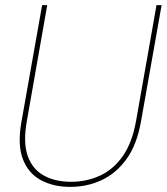

<svg xmlns="http://www.w3.org/2000/svg" viewBox="-20 -720 653 752"><path d="M255 12Q189 12 140 -14.5Q91 -41 69.5 -97Q48 -153 64 -243L145 -700H165L85 -245Q70 -160 89 -108Q108 -56 152.5 -32Q197 -8 258 -8Q320 -8 372.5 -32.5Q425 -57 461.5 -109.5Q498 -162 513 -247L593 -700H613L532 -243Q516 -153 475.5 -97Q435 -41 378 -14.5Q321 12 255 12Z"/></svg>

Font: DM Sans 28pt Thin
Style: Italic
Weight: 250
Italic angle: -10°
Version: Version 4.004;gftools[0.9.30]